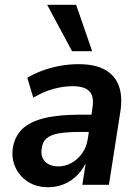

<svg xmlns="http://www.w3.org/2000/svg" viewBox="-20 -772 578 802"><path d="M181 10Q133 10 98 -12Q63 -34 45.5 -70.5Q28 -107 33 -150Q40 -200 71.5 -231.5Q103 -263 163 -278Q223 -293 314 -293H376L366 -221H317Q261 -221 226.5 -215Q192 -209 174.5 -194Q157 -179 154 -150Q149 -117 168.5 -97Q188 -77 224 -77Q252 -77 278 -91Q304 -105 323 -131.5Q342 -158 347 -194L366 -320Q374 -368 354 -390Q334 -412 283 -412Q246 -412 204.5 -401Q163 -390 119 -364L94 -447Q126 -466 161 -478.5Q196 -491 233.5 -497.5Q271 -504 308 -504Q376 -504 418 -481Q460 -458 476.5 -413Q493 -368 482 -301L435 0H324L340 -103H344Q329 -67 304 -41.5Q279 -16 248 -3Q217 10 181 10ZM281 -558 177 -752H298L365 -558Z"/></svg>

Font: Nunito Sans 10pt SemiCondensed
Style: Bold Italic
Weight: 700
Width: 4
Italic angle: -9°
Designer: Vernon Adams
Foundry: Vernon Adams
Version: Version 3.101;gftools[0.9.27]